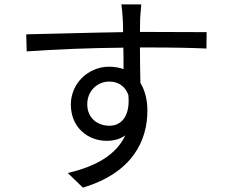

<svg xmlns="http://www.w3.org/2000/svg" viewBox="-20 -809 1040 878"><path d="M480 -234C425 -234 379 -270 379 -332C379 -396 428 -436 479 -436C518 -436 551 -418 567 -375C576 -281 538 -234 480 -234ZM633 -592C778 -592 868 -590 924 -587L925 -662C877 -662 755 -663 635 -663H620C620 -689 621 -712 621 -727L626 -789H535C537 -777 540 -748 541 -727C542 -713 543 -690 543 -662C396 -660 210 -654 100 -652L102 -574C226 -583 394 -590 544 -591C545 -557 545 -522 545 -493C525 -500 503 -504 479 -504C385 -504 304 -429 304 -331C304 -224 384 -165 468 -165C501 -165 529 -173 553 -190C512 -102 420 -48 290 -18L359 49C589 -20 654 -169 654 -303C654 -352 643 -396 622 -430C621 -475 620 -536 620 -592Z"/></svg>

Font: Noto Sans Mono CJK JP Regular
Style: Regular
Weight: 400
Designer: Ryoko NISHIZUKA (kana & ideographs); Paul D. Hunt (Latin, Greek & Cyrillic); Wenlong ZHANG (bopomofo); Sandoll Communica
Foundry: Adobe Systems Incorporated
Version: Version 1.004;PS 1.004;hotconv 1.0.82;makeotf.lib2.5.63406